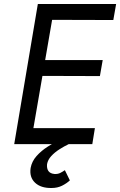

<svg xmlns="http://www.w3.org/2000/svg" viewBox="-20 -720 600 959"><path d="M110 -80H454L441 0H97ZM216 -700H560L546 -620L203 -621ZM168 -420H493L479 -340L155 -341ZM254 -700 133 0H51L169 -700ZM329 181Q313 196 290 207.5Q267 219 238 219Q184 220 155 192.5Q126 165 133 119Q139 86 162.5 59.5Q186 33 219 12Q252 -9 285 -25L323 0Q300 11 276.5 26Q253 41 236 59.5Q219 78 215 100Q213 122 222 134.5Q231 147 252 149Q269 150 281.5 143.5Q294 137 304 130Z"/></svg>

Font: Jost
Style: Italic
Weight: 400
Italic angle: -5°
Version: Version 3.710